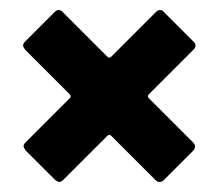

<svg xmlns="http://www.w3.org/2000/svg" viewBox="-20 -501 439 383"><path d="M298 -138Q294 -138 290 -142L202 -230Q200 -232 198 -232Q196 -232 194 -230L106 -142Q102 -138 98 -138Q96 -138 90 -142L31 -201Q27 -207 27 -209Q27 -213 31 -217L119 -305Q123 -309 119 -313L30 -402Q26 -408 26 -410Q26 -414 30 -418L89 -477Q93 -481 97 -481Q102 -481 105 -477L194 -388Q196 -386 198 -386Q200 -386 202 -388L291 -477Q295 -481 299 -481Q304 -481 307 -477L366 -418Q370 -415 370 -410Q370 -406 366 -402L277 -313Q275 -311 275 -309Q275 -307 277 -305L365 -217Q369 -213 369 -209Q369 -204 365 -200L307 -142Q303 -138 298 -138Z"/></svg>

Font: Barlow Condensed
Style: Bold
Weight: 700
Width: 3
Designer: Jeremy Tribby
Foundry: Tribby Type
Version: Version 1.500